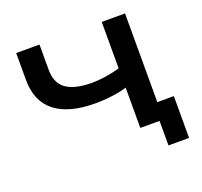

<svg xmlns="http://www.w3.org/2000/svg" viewBox="-145 -871 1264 1200"><g transform="rotate(-20 487.5 -271.0)"><path d="M777 163V0H649V-268Q625 -260 590.5 -253.5Q556 -247 517 -243.5Q478 -240 439 -240Q264 -240 172 -311.5Q80 -383 80 -527V-705H235V-537Q235 -449 291.5 -408.5Q348 -368 464 -368Q507 -368 555 -375.5Q603 -383 649 -396V-705H804V-115H914V163Z"/></g></svg>

Font: Nunito Sans 7pt Expanded
Style: Bold
Weight: 700
Width: 7
Designer: Vernon Adams
Foundry: Vernon Adams
Version: Version 3.101;gftools[0.9.27]